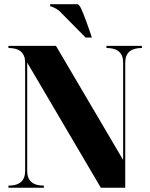

<svg xmlns="http://www.w3.org/2000/svg" viewBox="-20 -879 704 899"><path d="M410.2 -703.1H380.9L264.2 -821.3Q251.5 -834.5 234.9 -842.3Q219.7 -849.6 214.8 -849.6V-859.4H341.8Q346.7 -859.4 352.5 -851.6Q364.3 -836.9 400.4 -732.4ZM566.4 -113.3Q566.4 -113.3 566.4 0H452.1L107.4 -585.9V-78.1Q107.4 -9.8 185.5 -9.8V0H19.5V-9.8Q97.7 -9.8 97.7 -78.1V-585.9Q97.7 -654.3 19.5 -654.3V-664.1H242.2L556.6 -129.9V-585.9Q556.6 -654.3 478.5 -654.3V-664.1H644.5V-654.3Q566.4 -654.3 566.4 -585.9Z"/></svg>

Font: spinweradC
Style: Bold
Weight: 700
Width: 7
Version: Version 0.3